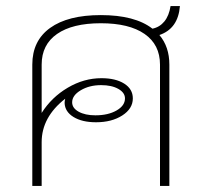

<svg xmlns="http://www.w3.org/2000/svg" viewBox="-20 -616 668 636"><path d="M508 -500Q541 -461 541 -402V0H510V-402Q510 -468 459 -503.5Q408 -539 314 -539Q220 -539 169 -503.5Q118 -468 118 -402V-242Q151 -294 204.5 -325.5Q258 -357 316 -357Q363 -357 391.5 -339Q420 -321 420 -290Q420 -256 385 -233.5Q350 -211 298 -211Q252 -211 223.5 -228.5Q195 -246 194 -275Q194 -281 196 -289Q118 -228 118 -145V0H87V-402Q87 -481 146 -523.5Q205 -566 314 -566Q427 -566 485 -521Q509 -526 524.5 -545Q540 -564 545 -596H576Q570 -521 508 -500ZM219 -277Q219 -258 240.5 -246Q262 -234 296 -234Q338 -234 366 -250Q394 -266 394 -290Q394 -309 372 -321.5Q350 -334 315 -334Q276 -334 247.5 -317Q219 -300 219 -277Z"/></svg>

Font: KoHo ExtraLight
Style: Regular
Weight: 275
Version: Version 1.000; ttfautohint (v1.6)